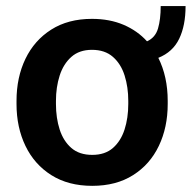

<svg xmlns="http://www.w3.org/2000/svg" viewBox="-20 -600 629 630"><path d="M34.2 -258.8V-269Q34.2 -346.2 63.5 -407Q92.8 -467.8 148.2 -502.9Q203.6 -538.1 281.7 -538.1Q339.8 -538.1 385.5 -518.6Q431.2 -499 462.4 -464.4Q489.7 -476.6 498.5 -506.6Q507.3 -536.6 507.3 -580.1H588.9Q588.9 -516.1 567.9 -472.7Q546.9 -429.2 499.5 -410.2Q530.3 -348.6 530.3 -269V-258.8Q530.3 -182.1 501.2 -121.3Q472.2 -60.5 416.7 -25.4Q361.3 9.8 282.7 9.8Q204.1 9.8 148.4 -25.4Q92.8 -60.5 63.5 -121.3Q34.2 -182.1 34.2 -258.8ZM163.6 -269V-258.8Q163.6 -212.9 175.8 -175Q188 -137.2 214.1 -114.5Q240.2 -91.8 282.7 -91.8Q324.7 -91.8 350.6 -114.5Q376.5 -137.2 388.7 -175Q400.9 -212.9 400.9 -258.8V-269Q400.9 -314 388.9 -352.1Q377 -390.1 350.6 -413.3Q324.2 -436.5 281.7 -436.5Q240.2 -436.5 214.1 -413.3Q188 -390.1 175.8 -352.1Q163.6 -314 163.6 -269Z"/></svg>

Font: Vazirmatn UI SemiBold
Style: Regular
Weight: 600
Designer: Saber Rastikerdar
Foundry: Saber Rastikerdar
Version: Version 33.003